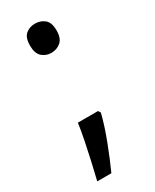

<svg xmlns="http://www.w3.org/2000/svg" viewBox="-179 -599 626 777"><g transform="rotate(-30 134.0 -210.5)"><path d="M70 -482Q70 -520 88 -535Q106 -550 131 -550Q157 -550 175.5 -535Q194 -520 194 -482Q194 -446 175.5 -430Q157 -414 131 -414Q106 -414 88 -430Q70 -446 70 -482ZM176 -116 183 -105Q170 -52 145.5 12Q121 76 97 129H31Q40 92 50 48Q60 4 68.5 -38.5Q77 -81 82 -116Z"/></g></svg>

Font: Noto Sans
Style: Regular
Weight: 400
Designer: Monotype Design Team
Foundry: Monotype Imaging Inc.
Version: Version 1.902